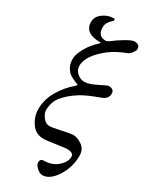

<svg xmlns="http://www.w3.org/2000/svg" viewBox="-235 -792 829 1037"><g transform="rotate(30 179.5 -273.5)"><path d="M145 -588Q46 -588 46 -659Q46 -692 76.5 -714.5Q107 -737 142 -737Q145 -737 146 -737Q147 -737 148.5 -736Q150 -735 150 -733Q150 -731 150 -727Q150 -724 141 -717Q132 -710 123.5 -696.5Q115 -683 115 -665Q115 -610 166 -610Q174 -610 186 -619Q215 -642 251.5 -663.5Q288 -685 303 -685Q337 -685 337 -656Q337 -647 325.5 -631.5Q314 -616 301 -611Q242 -589 200 -557Q110 -486 110 -423Q110 -397 130 -378.5Q150 -360 177 -360Q204 -360 249.5 -383.5Q295 -407 303 -407Q337 -407 337 -378Q337 -346 301 -333Q221 -304 183 -280Q132 -247 103 -211.5Q74 -176 74 -124Q74 -105 91.5 -82Q109 -59 132 -59Q150 -59 201.5 -70.5Q253 -82 270 -82Q296 -82 325 -61.5Q354 -41 354 -1Q354 71 315.5 130.5Q277 190 231 190Q215 190 196.5 173Q178 156 178 141Q178 118 200 118Q251 118 285 88Q319 58 319 26Q319 0 277 0Q270 0 211 8.5Q152 17 141 17Q90 17 62.5 -23Q35 -63 35 -109Q35 -170 67 -224Q99 -278 144 -316Q155 -325 152 -328Q150 -330 144 -332Q117 -343 101.5 -352.5Q86 -362 73 -383.5Q60 -405 60 -437Q60 -466 84 -507.5Q108 -549 139 -576Q152 -588 145 -588Z"/></g></svg>

Font: EB Garamond 08
Style: Regular
Weight: 400
Version: Version 0.016 ; ttfautohint (v1.5)